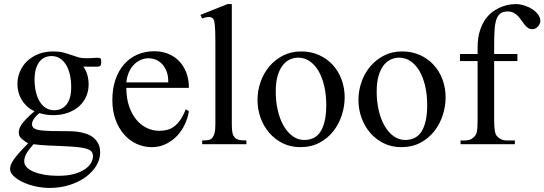

<svg xmlns="http://www.w3.org/2000/svg" viewBox="-20 -715 2699 952"><path d="M440.9 59.6Q440.9 47.9 435.8 39.3Q430.7 30.8 416.7 25.1Q402.8 19.5 378.7 16.1Q354.5 12.7 315.9 10.7Q260.3 8.3 218 6.3Q175.8 4.4 146 0Q135.7 12.2 127.2 22.9Q118.7 33.7 112.5 43.9Q106.4 54.2 103.3 64.2Q100.1 74.2 100.1 85.4Q100.1 101.1 112.3 114Q124.5 127 147 136.5Q169.4 146 200.4 151.4Q231.4 156.7 269 156.7Q313 156.7 345.2 148.2Q377.4 139.6 398.7 125.7Q419.9 111.8 430.4 94.5Q440.9 77.1 440.9 59.6ZM333 -282.7Q333 -316.9 326.4 -345.5Q319.8 -374 307.1 -394.3Q294.4 -414.6 276.4 -425.8Q258.3 -437 235.8 -437Q218.3 -437 202.9 -430.4Q187.5 -423.8 176 -409.4Q164.6 -395 158 -373Q151.4 -351.1 151.4 -320.3Q151.4 -287.1 158 -259.3Q164.6 -231.4 177 -211.2Q189.5 -190.9 207.5 -179.7Q225.6 -168.5 249 -168.5Q266.6 -168.5 282 -175Q297.4 -181.6 308.8 -195.6Q320.3 -209.5 326.7 -231Q333 -252.4 333 -282.7ZM481.9 -407.7Q481.9 -395.5 478 -389.9Q474.1 -384.3 460.4 -384.3Q456.5 -384.3 451.2 -384.3Q445.8 -384.3 438 -384.3Q430.2 -384.3 419.2 -384.5Q408.2 -384.8 393.1 -384.8Q405.8 -367.7 412.6 -345.5Q419.4 -323.2 419.4 -295.4Q419.4 -264.6 407.7 -237.3Q396 -210 373.3 -189.2Q350.6 -168.5 317.9 -156.2Q285.2 -144 243.7 -144Q226.6 -144 209.5 -146.5Q192.4 -148.9 175.3 -154.3Q160.6 -143.1 149.7 -127.9Q138.7 -112.8 138.7 -99.1Q138.7 -88.4 146 -81.5Q150.4 -77.1 158 -74Q165.5 -70.8 183.6 -68.6Q201.7 -66.4 233.9 -65.4Q266.1 -64.5 320.3 -64.5Q329.1 -64.5 344 -63.7Q358.9 -63 376.5 -59.8Q394 -56.6 411.6 -50.3Q429.2 -43.9 443.8 -32Q458.5 -20 467.5 -2.2Q476.6 15.6 476.6 41.5Q476.6 75.2 457.5 106.7Q438.5 138.2 404.8 162.8Q371.1 187.5 325.2 202.1Q279.3 216.8 226.1 216.8Q189 216.8 153.6 208.5Q118.2 200.2 90.8 187Q63.5 173.8 46.6 157Q29.8 140.1 29.8 123Q29.8 113.3 33.9 102.1Q38.1 90.8 48.1 76.2Q58.1 61.5 75.4 42Q92.8 22.5 119.1 -3.9Q96.7 -18.1 85 -29.3Q73.2 -40.5 73.2 -57.6Q73.2 -66.4 75.9 -75.9Q78.6 -85.4 86.9 -97.7Q95.2 -109.9 110.6 -126Q126 -142.1 151.4 -163.6Q129.9 -172.9 114 -187.7Q98.1 -202.6 87.4 -220.5Q76.7 -238.3 71.5 -258.5Q66.4 -278.8 66.4 -299.3Q66.4 -330.6 78.6 -359.6Q90.8 -388.7 113.5 -410.9Q136.2 -433.1 169.2 -446.5Q202.1 -460 244.1 -460Q272.9 -460 293.5 -454.6Q314 -449.2 331.3 -443.1Q348.6 -437 366.2 -431.6Q383.8 -426.3 406.7 -426.3Q429.7 -426.3 441.4 -427.5Q453.1 -428.7 462.4 -428.7Q468.8 -428.7 475.6 -427.2Q481.9 -425.8 481.9 -407.7Z M814.5 -306.6Q814.5 -343.8 803.7 -366.9Q793 -390.1 777.8 -403.3Q762.7 -416.5 746.1 -421.4Q729.5 -426.3 717.3 -426.3Q697.3 -426.3 678.7 -418.5Q660.2 -410.6 645 -395.5Q629.9 -380.4 619.6 -357.9Q609.4 -335.4 606.4 -306.6ZM916.5 -163.6Q911.6 -130.9 896.7 -98.9Q881.8 -66.9 858.2 -41.7Q834.5 -16.6 802.7 -1Q771 14.6 732.4 14.6Q692.9 14.6 657.2 -1.7Q621.6 -18.1 595 -48.6Q568.4 -79.1 552.7 -122.1Q537.1 -165 537.1 -218.8Q537.1 -275.4 552.5 -320.3Q567.9 -365.2 595.5 -396.5Q623 -427.7 661.1 -444.3Q699.2 -460.9 744.6 -460.9Q781.7 -460.9 813.2 -448.5Q844.7 -436 867.7 -412.6Q890.6 -389.2 903.6 -355.5Q916.5 -321.8 916.5 -279.3H606.4Q606.4 -229 619.6 -189.5Q632.8 -149.9 655.3 -122.6Q677.7 -95.2 707.3 -80.8Q736.8 -66.4 769.5 -66.4Q791.5 -66.4 810.3 -71.5Q829.1 -76.7 845.2 -89.1Q861.3 -101.6 875.2 -122.1Q889.2 -142.6 900.9 -173.3Z M982.4 0V-18.6Q1004.9 -18.6 1015.6 -21Q1026.4 -23.4 1034.2 -33.7Q1037.1 -37.6 1039.6 -42.7Q1042 -47.9 1043.9 -55.7Q1045.9 -63.5 1046.9 -74.5Q1047.9 -85.4 1047.9 -101.1V-506.8Q1047.9 -537.6 1047.1 -558.6Q1046.4 -579.6 1044.9 -593.3Q1043.5 -606.9 1040.8 -614.3Q1038.1 -621.6 1034.2 -624.5Q1026.4 -630.9 1014.2 -630.9Q1008.3 -630.9 1000.5 -629.2Q992.7 -627.4 982.4 -623.5L973.6 -641.1L1108.4 -694.8H1129.4V-101.1Q1129.4 -86.4 1130.1 -75.9Q1130.9 -65.4 1132.3 -57.9Q1133.8 -50.3 1136.2 -45.2Q1138.7 -40 1142.1 -35.6Q1145.5 -31.2 1149.9 -28.1Q1154.3 -24.9 1161.1 -22.7Q1168 -20.5 1177.7 -19.5Q1187.5 -18.6 1201.7 -18.6V0Z M1597.7 -194.3Q1597.7 -244.1 1587.9 -287.1Q1578.1 -330.1 1560.1 -361.6Q1542 -393.1 1516.1 -411.1Q1490.2 -429.2 1458 -429.2Q1439 -429.2 1419.2 -420.9Q1399.4 -412.6 1383.3 -393.1Q1367.2 -373.5 1357.2 -341.1Q1347.2 -308.6 1347.2 -259.8Q1347.2 -211.9 1357.2 -168.5Q1367.2 -125 1385.7 -92.3Q1404.3 -59.6 1430.4 -40.3Q1456.5 -21 1488.8 -21Q1512.7 -21 1533 -30Q1553.2 -39.1 1567.4 -59.6Q1581.5 -80.1 1589.6 -113.3Q1597.7 -146.5 1597.7 -194.3ZM1689 -231.9Q1689 -188.5 1675 -144.8Q1661.1 -101.1 1633.5 -65.4Q1606 -29.8 1564.7 -7.6Q1523.4 14.6 1468.3 14.6Q1421.4 14.6 1382.6 -4.4Q1343.8 -23.4 1315.7 -55.7Q1287.6 -87.9 1272.2 -130.4Q1256.8 -172.9 1256.8 -219.2Q1256.8 -264.6 1271.7 -307.9Q1286.6 -351.1 1314.7 -384.8Q1342.8 -418.5 1382.8 -439.2Q1422.9 -460 1473.1 -460Q1521.5 -460 1561 -442.4Q1600.6 -424.8 1629.2 -394Q1657.7 -363.3 1673.3 -321.5Q1689 -279.8 1689 -231.9Z M2098.1 -194.3Q2098.1 -244.1 2088.4 -287.1Q2078.6 -330.1 2060.5 -361.6Q2042.5 -393.1 2016.6 -411.1Q1990.7 -429.2 1958.5 -429.2Q1939.5 -429.2 1919.7 -420.9Q1899.9 -412.6 1883.8 -393.1Q1867.7 -373.5 1857.7 -341.1Q1847.7 -308.6 1847.7 -259.8Q1847.7 -211.9 1857.7 -168.5Q1867.7 -125 1886.2 -92.3Q1904.8 -59.6 1930.9 -40.3Q1957 -21 1989.3 -21Q2013.2 -21 2033.4 -30Q2053.7 -39.1 2067.9 -59.6Q2082 -80.1 2090.1 -113.3Q2098.1 -146.5 2098.1 -194.3ZM2189.5 -231.9Q2189.5 -188.5 2175.5 -144.8Q2161.6 -101.1 2134 -65.4Q2106.4 -29.8 2065.2 -7.6Q2023.9 14.6 1968.8 14.6Q1921.9 14.6 1883.1 -4.4Q1844.2 -23.4 1816.2 -55.7Q1788.1 -87.9 1772.7 -130.4Q1757.3 -172.9 1757.3 -219.2Q1757.3 -264.6 1772.2 -307.9Q1787.1 -351.1 1815.2 -384.8Q1843.3 -418.5 1883.3 -439.2Q1923.3 -460 1973.6 -460Q2022 -460 2061.5 -442.4Q2101.1 -424.8 2129.6 -394Q2158.2 -363.3 2173.8 -321.5Q2189.5 -279.8 2189.5 -231.9Z M2545.4 -412.1H2430.2V-118.7Q2430.2 -87.4 2433.3 -67.6Q2436.5 -47.9 2444.3 -39.6Q2453.6 -29.8 2465.1 -24.2Q2476.6 -18.6 2492.7 -18.6H2532.7V0H2263.7V-18.6H2283.7Q2295.4 -18.6 2306.2 -21.2Q2316.9 -23.9 2328.1 -33.7Q2334 -39.1 2337.9 -44.9Q2341.8 -50.8 2344 -60.1Q2346.2 -69.3 2347.2 -83.3Q2348.1 -97.2 2348.1 -118.7V-412.1H2260.7V-447.3H2348.1V-477.5Q2348.1 -528.3 2359.9 -564Q2371.6 -599.6 2389.9 -623.8Q2408.2 -647.9 2430.4 -662.1Q2452.6 -676.3 2473.6 -683.6Q2494.6 -690.9 2511.5 -692.9Q2528.3 -694.8 2536.1 -694.8Q2557.1 -694.8 2579.1 -688Q2601.1 -681.2 2618.9 -669.7Q2636.7 -658.2 2647.9 -642.8Q2659.2 -627.4 2659.2 -610.8Q2659.2 -604.5 2656.2 -597.4Q2653.3 -590.3 2647.9 -584.2Q2642.6 -578.1 2635.3 -574.2Q2627.9 -570.3 2619.6 -570.3Q2606.9 -570.3 2597.7 -576.9Q2588.4 -583.5 2580.6 -593.3Q2572.8 -603 2565.2 -614.3Q2557.6 -625.5 2548.3 -635.3Q2539.1 -645 2526.9 -651.6Q2514.6 -658.2 2497.6 -658.2Q2474.1 -658.2 2460.7 -647.9Q2447.3 -637.7 2440.4 -616Q2433.6 -594.2 2431.9 -560.5Q2430.2 -526.9 2430.2 -479.5V-447.3H2545.4Z"/></svg>

Font: Tai Heritage Pro
Style: Regular
Weight: 400
Designer: Faah Baccam, Walt Agee, Victor Gaultney, Annie Olsen
Foundry: SIL International
Version: Version 2.600